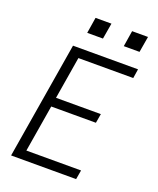

<svg xmlns="http://www.w3.org/2000/svg" viewBox="-167 -1035 935 1135"><g transform="rotate(20 300.0 -467.5)"><path d="M43 0 165 -735H574L565 -677H220L176 -411H458L448 -353H167L118 -58H462L452 0ZM547 -835H448L464 -935H564ZM317 -835H218L234 -935H334Z"/></g></svg>

Font: Iosevka SS04 Light Extended
Style: Italic
Weight: 300
Width: 7
Italic angle: -9°
Monospace: yes
Designer: Belleve Invis
Foundry: Belleve Invis
Version: Version 19.0.0; ttfautohint (v1.8.4)